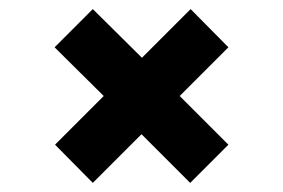

<svg xmlns="http://www.w3.org/2000/svg" viewBox="-20 -523 622 422"><path d="M375 -312 482 -205 398 -121 291 -228 184 -121 101 -205 208 -312 100 -419 184 -503 292 -396 399 -503 482 -419Z"/></svg>

Font: Be Vietnam
Style: Bold
Weight: 700
Designer: Gabriel Lam
Foundry: TypeRant
Version: Version 4.000